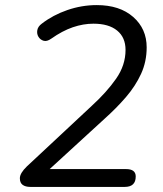

<svg xmlns="http://www.w3.org/2000/svg" viewBox="-20 -734 640 754"><path d="M99 0Q80 0 69 -8Q58 -16 58 -34Q58 -54 86 -81L341 -319Q399 -372 436 -425Q473 -478 473 -538Q473 -587 440 -614Q407 -641 347 -641Q307 -641 266 -627Q225 -613 181 -582Q164 -570 151 -574Q138 -578 131 -589.5Q124 -601 126.5 -615.5Q129 -630 144 -641Q188 -675 244.5 -694.5Q301 -714 360 -714Q450 -714 503 -667.5Q556 -621 556 -548Q556 -492 534 -444Q512 -396 474.5 -352.5Q437 -309 390 -267L175 -70H475Q513 -70 513 -41Q513 0 470 0Z"/></svg>

Font: Nunito
Style: Italic
Weight: 400
Italic angle: -9°
Designer: Vernon Adams
Foundry: Vernon Adams
Version: Version 3.601; ttfautohint (v1.8.2.53-6de2)